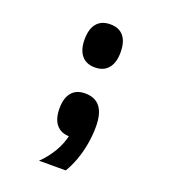

<svg xmlns="http://www.w3.org/2000/svg" viewBox="-145 -724 890 1013"><g transform="rotate(20 300.0 -217.5)"><path d="M300 -378Q251 -378 225 -409.5Q199 -441 199 -499Q199 -558 225 -589Q251 -620 300 -620Q350 -620 375.5 -589Q401 -558 401 -499Q401 -441 375 -409.5Q349 -378 300 -378ZM192 185Q230 149 259 100.5Q288 52 298 0L300 -232Q357 -232 385 -195.5Q413 -159 413 -86Q413 -38 404.5 11Q396 60 380 104.5Q364 149 342 185ZM300 10Q251 10 225 -21.5Q199 -53 199 -111Q199 -170 225 -201Q251 -232 300 -232Q350 -232 375.5 -201Q401 -170 401 -111Q401 -53 375.5 -21.5Q350 10 300 10Z"/></g></svg>

Font: Martian Mono Condensed SemiBold
Style: Regular
Weight: 600
Width: 3
Designer: Roman Shamin
Foundry: Evil Martians
Version: Version 1.000